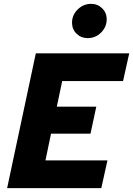

<svg xmlns="http://www.w3.org/2000/svg" viewBox="-20 -977 691 997"><path d="M17 0 166 -700H651L619 -556H303L275 -423H480L450 -283H245L216 -144H538L506 0ZM435 -779Q401 -779 377.5 -802Q354 -825 354 -859Q354 -899 383.5 -928Q413 -957 453 -957Q487 -957 510.5 -934Q534 -911 534 -877Q534 -837 505 -808Q476 -779 435 -779Z"/></svg>

Font: Red Hat Mono
Style: Italic
Weight: 400
Italic angle: -12°
Monospace: yes
Designer: Pentagram, MCKL
Foundry: MCKL
Version: Version 1.030